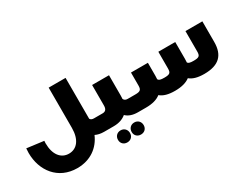

<svg xmlns="http://www.w3.org/2000/svg" viewBox="-104 -1367 2793 2214"><g transform="rotate(-30 1292.0 -260.5)"><path d="M947 -193H891C868 -193 851 -201 842 -217V-226V-761H617V-226C617 -72 548 16 441 16C335 16 265 -72 265 -223C265 -233 266 -244 267 -255L43 -284C41 -263 40 -243 40 -223C40 13 187 209 441 209C618 209 743 114 802 -24C834 -8 872 0 917 0H947C958 0 967 -38 967 -98C967 -155 958 -193 947 -193Z M1417 -193H1341C1315 -193 1298 -203 1289 -223C1290 -236 1291 -250 1291 -264V-537H1066V-265C1066 -216 1047 -193 1007 -193H947C936 -193 927 -155 927 -98C927 -38 936 0 947 0H1044C1113 0 1168 -19 1210 -54C1246 -19 1298 0 1367 0H1417C1428 0 1437 -38 1437 -98C1437 -155 1428 -193 1417 -193ZM1088 80C1041 80 1008 114 1008 161C1008 208 1041 240 1088 240C1135 240 1168 208 1168 161C1168 114 1135 80 1088 80ZM1270 80C1223 80 1190 114 1190 161C1190 208 1223 240 1270 240C1317 240 1350 208 1350 161C1350 114 1317 80 1270 80Z M2309 -537V-265C2309 -206 2292 -193 2220 -193C2176 -193 2153 -198 2142 -215C2143 -231 2144 -247 2144 -264V-487H1919V-265C1919 -206 1902 -193 1830 -193C1782 -193 1759 -199 1749 -220C1750 -234 1751 -249 1751 -264V-437H1526V-265C1526 -209 1510 -193 1444 -193H1417C1406 -193 1397 -155 1397 -98C1397 -38 1406 0 1417 0H1473C1559 0 1624 -18 1669 -54C1711 -18 1773 0 1862 0C1949 0 2015 -18 2061 -53C2102 -18 2164 0 2252 0C2446 0 2534 -87 2534 -264V-537Z"/></g></svg>

Font: Montserrat-Arabic Black
Style: Regular
Weight: 900
Designer: Mohamed Gaber
Foundry: Kief Type Foundry
Version: Version 5.008;PS 005.008;hotconv 1.0.88;makeotf.lib2.5.64775